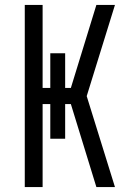

<svg xmlns="http://www.w3.org/2000/svg" viewBox="-20 -755 540 775"><path d="M369 0 266 -335H243V-195H183V-335H152V0H80V-735H152V-400H183V-540H243V-400H266L369 -735H444L330 -367L444 0Z"/></svg>

Font: Huly
Style: Regular
Weight: 400
Designer: Belleve Invis
Foundry: Belleve Invis
Version: Version 33.2.5; ttfautohint (v1.8.4)